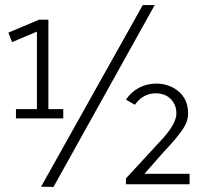

<svg xmlns="http://www.w3.org/2000/svg" viewBox="-20 -738 816 769"><path d="M194.3 10.7 599.6 -717.8H551.8L144.5 9.8ZM739.3 0V-42H558.6L629.9 -123Q637.7 -131.8 653.3 -148.4Q712.9 -212.9 726.6 -247.1Q733.4 -266.6 733.4 -284.2Q733.4 -354.5 671.9 -387.7Q641.6 -403.3 606.4 -403.3Q528.3 -402.3 484.4 -338.9L520.5 -318.4Q551.8 -363.3 602.5 -364.3Q654.3 -364.3 676.8 -324.2Q686.5 -306.6 686.5 -284.2Q686.5 -245.1 635.7 -187.5Q627.9 -178.7 600.6 -149.4L484.4 -23.4V0ZM28.3 -569.3 127.9 -611.3V-300.8H43.9V-263.7H233.4V-300.8H173.8V-659.2H136.7L13.7 -607.4Z"/></svg>

Font: Yaldevi Colombo Light
Style: Regular
Weight: 300
Designer: Sol Matas, Denzil Rajitha, Kosala Senevirathne and Pathum Egodawatta
Foundry: Mooniak
Version: Version 1.020 ; ttfautohint (v1.6)